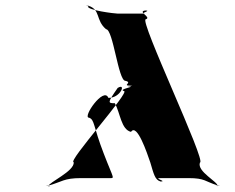

<svg xmlns="http://www.w3.org/2000/svg" viewBox="-20 -628 830 677"><path d="M510 -55C522 -15 526 6 546 12C571 12 520 0 545 0H644C704 0 702 12 748 26C773 26 722 28 747 28C751 14 673 -23 685 -55C710 -55 469 -560 494 -560C516 -567 463 -587 492 -591C517 -591 468 -580 493 -580H395C385 -580 286 -592 290 -606C315 -606 266 -608 291 -608C336 -594 316 -557 354 -525C379 -525 397 -343 422 -343C449 -337 409 -326 439 -326C464 -326 413 -323 438 -323C458 -323 396 -313 417 -307C442 -307 215 -56 240 -56C243 -24 151 15 150 29C175 29 124 27 149 27C200 13 204 0 266 0H362C387 0 382 8 346 -86C308 -184 314 -206 294 -213C269 -213 346 -324 362 -283C404 -281 427 -337 395 -318C358 -265 360 -264 385 -264C404 -230 407 -171 442 -163C463 -195 499 -87 510 -55Z"/></svg>

Font: Hussar Przerywany
Style: Obl
Weight: 400
Foundry: Cannot Into Space Fonts
Version: Version 0.982